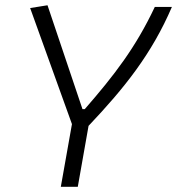

<svg xmlns="http://www.w3.org/2000/svg" viewBox="-20 -720 683 740"><path d="M214.4 0H279.8L321.3 -234.9C460 -381.3 564.5 -511.7 642.6 -693.4H576.7C502.4 -536.1 420.9 -430.7 306.6 -299.3H297.9L163.1 -699.7L96.2 -689L257.3 -241.7Z"/></svg>

Font: Cascadia Mono NF Light
Style: Italic
Weight: 300
Italic angle: -10°
Monospace: yes
Designer: Aaron Bell
Foundry: Saja Typeworks
Version: Version 2404.023